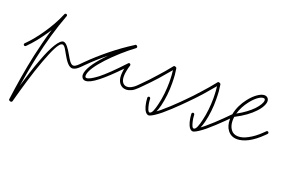

<svg xmlns="http://www.w3.org/2000/svg" viewBox="-99 -699 1914 1281"><g transform="rotate(20 858.0 -58.5)"><path d="M-7 -118C-11 -114 -11 -108 -7 -104C-3 -100 3 -100 7 -104L12 -109C43 -140 77 -181 109 -228C117 -239 125 -251 132 -263C112 -198 95 -130 80 -63C56 48 38 160 24 267C23 271 26 276 30 277L35 279C41 282 47 278 49 273C76 173 110 54 145 -40C177 -125 207 -197 233 -197C250 -197 263 -165 279 -138C300 -101 323 -69 348 -69C355 -69 364 -72 373 -77C381 -82 390 -89 399 -98L405 -104C409 -108 409 -114 405 -118C401 -122 395 -122 391 -118L385 -112C377 -104 370 -98 363 -94C358 -91 353 -89 348 -89C328 -89 312 -121 296 -148C275 -185 253 -217 233 -217C205 -217 165 -150 127 -47C103 15 80 89 59 160C71 88 84 14 100 -59C124 -169 155 -279 194 -383V-384C194 -383 194 -384 195 -384C195 -384 195 -384 195 -386C195 -385 195 -386 195 -387V-388C195 -389 195 -389 195 -389C195 -390 194 -390 194 -390C194 -391 194 -391 194 -391C194 -392 194 -392 193 -392C193 -393 193 -393 193 -393C192 -394 192 -394 192 -394C192 -395 191 -395 191 -395L190 -396H189H188C189 -396 188 -396 188 -397C188 -397 187 -397 186 -397C186 -397 186 -397 185 -397H184H183C183 -397 182 -397 182 -396C181 -396 181 -396 181 -396C180 -396 180 -396 180 -395C179 -395 179 -395 179 -395C178 -394 178 -394 178 -394L177 -393C177 -393 177 -392 176 -392V-391C153 -336 123 -284 92 -239C61 -193 29 -154 -2 -123Z M391 -118C387 -114 387 -108 391 -104C395 -100 401 -100 405 -104L422 -121C460 -159 501 -196 545 -231C536 -222 528 -214 520 -205C466 -147 429 -91 429 -55C429 -45 432 -37 437 -31C442 -25 449 -21 460 -21C478 -21 506 -33 547 -66C580 -92 622 -131 676 -187C675 -185 675 -182 674 -180C672 -165 670 -150 670 -138C670 -114 676 -95 687 -81C698 -67 714 -59 733 -59C744 -59 757 -62 770 -68C783 -74 796 -84 810 -98L816 -104C820 -108 820 -114 816 -118C812 -122 806 -122 802 -118L796 -112C784 -100 772 -92 761 -86C751 -81 742 -79 733 -79C720 -79 710 -84 702 -94C694 -104 690 -119 690 -138C690 -149 691 -162 694 -176C697 -191 700 -205 705 -219V-220C705 -221 705 -222 705 -223C705 -224 705 -225 704 -225C704 -226 704 -226 704 -227C703 -228 703 -228 702 -229C701 -230 701 -230 701 -230C700 -231 700 -231 700 -231C699 -231 699 -231 699 -231L698 -232H697C696 -232 695 -232 694 -232C693 -232 693 -232 692 -231C691 -231 691 -231 690 -231C689 -230 689 -230 688 -229C623 -159 573 -111 535 -81C499 -54 475 -41 460 -41C457 -41 454 -42 452 -44C450 -46 449 -50 449 -55C449 -88 486 -139 534 -191C585 -246 649 -302 703 -342C703 -342 704 -342 704 -343L705 -344C705 -344 705 -345 706 -345V-346C706 -347 706 -347 706 -347C707 -347 707 -348 707 -349C707 -349 707 -349 707 -350C707 -350 707 -350 707 -351C707 -352 707 -352 707 -352C707 -353 706 -353 706 -353C706 -354 706 -354 706 -355H705V-356C705 -356 705 -357 704 -357L702 -359L701 -360C700 -361 700 -361 699 -361C699 -361 699 -361 698 -361C698 -362 697 -362 697 -362C696 -362 696 -362 695 -362C695 -362 695 -362 694 -362H693C692 -362 692 -362 692 -362C692 -361 691 -361 691 -361C690 -361 690 -361 690 -360C636 -326 586 -290 539 -252C492 -214 448 -175 408 -135Z M802 -118C798 -114 798 -108 802 -104C806 -100 812 -100 816 -104L833 -121C860 -148 886 -175 913 -205C936 -231 960 -259 984 -288C985 -279 986 -268 987 -258C988 -241 989 -222 989 -203C989 -152 983 -92 971 -44C962 -6 951 31 934 31C923 31 918 11 914 -3C908 -25 906 -48 906 -57C906 -62 901 -67 896 -67C891 -67 886 -62 886 -57C886 -47 889 -21 895 2C903 31 917 51 934 51C935 51 935 51 936 51C935 51 936 51 937 51C937 51 938 51 939 50C939 50 939 50 940 50H941C957 45 984 27 1015 2C1047 -25 1084 -59 1112 -87L1129 -104C1133 -108 1133 -114 1129 -118C1125 -122 1119 -122 1115 -118L1098 -101C1070 -73 1034 -40 1002 -13C993 -6 984 2 975 8C981 -5 986 -21 991 -40C1003 -88 1010 -150 1009 -203C1009 -223 1008 -242 1007 -259C1005 -277 1003 -293 1001 -307C1001 -308 1000 -309 1000 -309C1000 -310 999 -311 999 -311C999 -311 999 -311 998 -312C997 -313 997 -313 996 -313C996 -313 996 -313 996 -314H995L990 -316C989 -317 988 -317 987 -317C986 -317 986 -317 985 -317H984C984 -317 983 -317 983 -316H982H981C981 -315 980 -315 980 -315C980 -315 979 -315 979 -314L978 -313C951 -279 925 -248 898 -219C872 -189 845 -161 819 -135Z M1115 -118C1111 -114 1111 -108 1115 -104C1119 -100 1125 -100 1129 -104L1146 -121C1173 -148 1199 -175 1226 -205C1249 -231 1273 -259 1297 -288C1298 -279 1299 -268 1300 -258C1301 -241 1302 -222 1302 -203C1302 -152 1296 -92 1284 -44C1275 -6 1264 31 1247 31C1236 31 1231 11 1227 -3C1221 -25 1219 -48 1219 -57C1219 -62 1214 -67 1209 -67C1204 -67 1199 -62 1199 -57C1199 -47 1202 -21 1208 2C1216 31 1230 51 1247 51C1248 51 1248 51 1249 51C1248 51 1249 51 1250 51C1250 51 1251 51 1252 50C1252 50 1252 50 1253 50H1254C1270 45 1297 27 1328 2C1360 -25 1397 -59 1425 -87L1442 -104C1446 -108 1446 -114 1442 -118C1438 -122 1432 -122 1428 -118L1411 -101C1383 -73 1347 -40 1315 -13C1306 -6 1297 2 1288 8C1294 -5 1299 -21 1304 -40C1316 -88 1323 -150 1322 -203C1322 -223 1321 -242 1320 -259C1318 -277 1316 -293 1314 -307C1314 -308 1313 -309 1313 -309C1313 -310 1312 -311 1312 -311C1312 -311 1312 -311 1311 -312C1310 -313 1310 -313 1309 -313C1309 -313 1309 -313 1309 -314H1308L1303 -316C1302 -317 1301 -317 1300 -317C1299 -317 1299 -317 1298 -317H1297C1297 -317 1296 -317 1296 -316H1295H1294C1294 -315 1293 -315 1293 -315C1293 -315 1292 -315 1292 -314L1291 -313C1264 -279 1238 -248 1211 -219C1185 -189 1158 -161 1132 -135Z M1428 -118C1424 -114 1424 -108 1428 -104C1432 -100 1438 -100 1442 -104L1453 -115C1453 -113 1453 -111 1453 -109C1453 -80 1460 -53 1475 -34C1490 -14 1512 -1 1543 -1C1565 -1 1592 -8 1621 -23C1649 -38 1680 -61 1712 -93L1723 -104C1727 -108 1727 -114 1723 -118C1719 -122 1713 -122 1709 -118L1698 -107C1667 -76 1638 -55 1611 -41C1586 -27 1563 -21 1543 -21C1520 -21 1502 -30 1491 -46C1479 -62 1473 -84 1473 -109C1473 -118 1474 -127 1475 -135C1532 -164 1575 -196 1603 -226C1634 -258 1648 -288 1648 -307C1648 -317 1645 -325 1639 -331C1633 -337 1625 -340 1615 -340C1589 -340 1547 -312 1513 -267C1487 -234 1465 -191 1457 -147ZM1529 -255C1558 -293 1592 -320 1615 -320C1619 -320 1622 -319 1625 -317C1627 -314 1628 -311 1628 -307C1628 -291 1614 -267 1589 -240C1564 -214 1528 -186 1480 -160C1490 -195 1508 -228 1529 -255Z"/></g></svg>

Font: Mistral SingleLine OTF-SVG Regular
Style: Regular
Weight: 300
Designer: François Chastanet, Élisa Garzelli, Anais Alves, Morgane Autin
Foundry: institut supérieur des arts et du design Toulouse / isdaT
Version: Version 1.000;hotconv 1.0.117;makeotfexe 2.5.65602 DEVELOPME